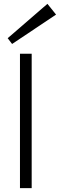

<svg xmlns="http://www.w3.org/2000/svg" viewBox="-20 -980 312 1000"><path d="M84 0V-700H145V0ZM43 -751 20 -781 227 -960 272 -904Z"/></svg>

Font: Zen Kaku Gothic New
Style: Regular
Weight: 400
Designer: Yoshimichi Ohira
Foundry: Positype
Version: Version 1.001